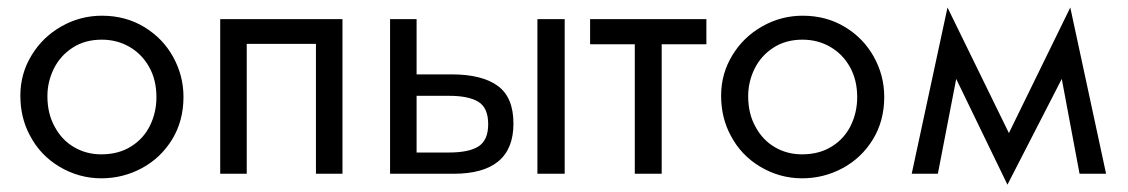

<svg xmlns="http://www.w3.org/2000/svg" viewBox="-20 -467 3032 516"><path d="M64.9 -318.4Q94.7 -367.7 145.3 -396.2Q195.8 -424.8 253.9 -424.8Q317.4 -424.8 367.4 -394.5Q417.5 -364.3 445.3 -314Q473.1 -263.7 473.1 -206.5Q473.1 -142.1 442.6 -92.3Q412.1 -42.5 361.3 -15.1Q310.5 12.2 252.4 12.2Q192.4 12.2 140.1 -18.8Q87.9 -49.8 60.1 -103.5Q34.7 -150.9 34.7 -210Q34.7 -269 64.9 -318.4ZM127 -126.5Q146 -90.8 179 -71.5Q211.9 -52.2 252 -52.2Q298.8 -52.2 332.5 -73.5Q366.2 -94.7 383.3 -129.9Q400.4 -165 400.4 -206.1Q400.4 -252 380.9 -286.9Q361.3 -321.8 327.9 -341.1Q294.4 -360.4 253.4 -360.4Q208 -360.4 174.8 -338.6Q141.6 -316.9 124.5 -282Q107.4 -247.1 107.4 -208.5Q107.4 -161.6 127 -126.5Z M571.8 0V-415.5H900.4V0H829.1V-349.1H643.1V0Z M1028.3 -415.5H1099.6V-267.1H1193.8Q1275.4 -267.1 1317.6 -236.3Q1359.9 -205.6 1359.9 -134.8Q1359.9 0 1198.7 0H1028.3ZM1497.6 -415.5V0H1424.3V-415.5ZM1099.6 -57.1H1186Q1241.2 -57.1 1266.6 -74Q1292 -90.8 1292 -133.3Q1292 -177.2 1265.6 -193.4Q1239.3 -209.5 1187 -209.5H1099.6Z M1565.9 -415.5H1878.4V-348.1H1758.3V0H1686V-348.1H1565.9Z M1948.2 -318.4Q1978 -367.7 2028.6 -396.2Q2079.1 -424.8 2137.2 -424.8Q2200.7 -424.8 2250.7 -394.5Q2300.8 -364.3 2328.6 -314Q2356.4 -263.7 2356.4 -206.5Q2356.4 -142.1 2325.9 -92.3Q2295.4 -42.5 2244.6 -15.1Q2193.8 12.2 2135.7 12.2Q2075.7 12.2 2023.4 -18.8Q1971.2 -49.8 1943.4 -103.5Q1918 -150.9 1918 -210Q1918 -269 1948.2 -318.4ZM2010.3 -126.5Q2029.3 -90.8 2062.3 -71.5Q2095.2 -52.2 2135.3 -52.2Q2182.1 -52.2 2215.8 -73.5Q2249.5 -94.7 2266.6 -129.9Q2283.7 -165 2283.7 -206.1Q2283.7 -252 2264.2 -286.9Q2244.6 -321.8 2211.2 -341.1Q2177.7 -360.4 2136.7 -360.4Q2091.3 -360.4 2058.1 -338.6Q2024.9 -316.9 2007.8 -282Q1990.7 -247.1 1990.7 -208.5Q1990.7 -161.6 2010.3 -126.5Z M2526.4 -446.8 2691.4 -109.4 2856.4 -446.8 2952.6 0H2881.3L2833.5 -254.9L2687.5 29.3L2549.8 -254.9L2500.5 0H2430.2Z"/></svg>

Font: NMS Futura Pro Book
Style: Regular
Weight: 400
Designer: Blend3rman
Version: Version 0.1